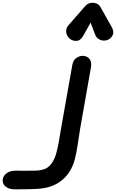

<svg xmlns="http://www.w3.org/2000/svg" viewBox="-416 -937 851 1408"><path d="M-396.5 386.5Q-396.5 357 -370.5 335.8Q-344.5 314.5 -302 314.5Q-292.5 314.5 -269.5 314.8Q-246.5 315 -219 315Q-191.5 315 -167.5 314.5Q-143.5 314 -132.5 313Q-90.5 307.5 -68.5 292.2Q-46.5 277 -29 248.5Q-11.5 219 -1 178.8Q9.5 138.5 17.2 91.2Q25 44 33.5 -5L114.5 -461.5Q120.5 -495.5 143.2 -511.5Q166 -527.5 190.5 -527.5Q221.5 -527.5 239.8 -505.5Q258 -483.5 251 -443L171.5 8Q161.5 66.5 153.8 122.8Q146 179 133 229.8Q120 280.5 93 323Q63.5 370 14.8 401.8Q-34 433.5 -99.5 443.5Q-117.5 446.5 -147.2 448.2Q-177 450 -209.2 450.5Q-241.5 451 -267.8 451.2Q-294 451.5 -305 451.5Q-348.5 451.5 -372.5 433.2Q-396.5 415 -396.5 386.5ZM368 -642.5Q341 -634.5 316.2 -646Q291.5 -657.5 282 -682.5L248.5 -771L194.5 -675Q174.5 -638.5 144.5 -637.2Q114.5 -636 93 -655Q72.5 -674.5 69.5 -702Q66.5 -729.5 85 -750.5L209.5 -893Q220.5 -905.5 234.2 -911.2Q248 -917 262 -917Q279 -917 294.8 -910Q310.5 -903 321 -884.5L402.5 -740Q423 -703.5 409.2 -677.2Q395.5 -651 368 -642.5Z"/></svg>

Font: Edu QLD Hand
Style: Regular
Weight: 400
Designer: Tina and Corey Anderson, Eben Sorkin
Foundry: Sorkin Type Co.
Version: Version 2.000